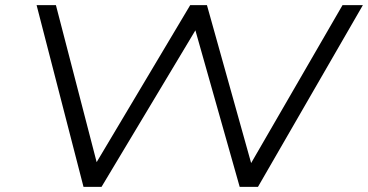

<svg xmlns="http://www.w3.org/2000/svg" viewBox="-20 -725 1428 745"><path d="M304 0 122 -705H197L362 -69H339L718 -705H783L961 -69H941L1309 -705H1388L981 0H910L734 -622H747L374 0Z"/></svg>

Font: Nunito Sans 10pt Expanded Light
Style: Italic
Weight: 300
Width: 7
Italic angle: -9°
Designer: Vernon Adams
Foundry: Vernon Adams
Version: Version 3.101;gftools[0.9.27]